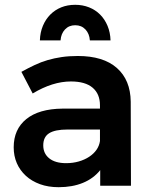

<svg xmlns="http://www.w3.org/2000/svg" viewBox="-20 -773 630 799"><path d="M293 -668Q267 -668 250.5 -650.5Q234 -633 232 -605H146Q147 -638 158.5 -665.5Q170 -693 189.5 -712.5Q209 -732 235 -742.5Q261 -753 293 -753Q324 -753 350.5 -742.5Q377 -732 396.5 -712.5Q416 -693 427.5 -665.5Q439 -638 440 -605H354Q352 -633 335.5 -650.5Q319 -668 293 -668ZM397 0V-65Q369 -30 325 -12Q281 6 224 6Q181 6 146.5 -6.5Q112 -19 87.5 -41.5Q63 -64 50 -94Q37 -124 37 -160Q37 -235 89.5 -277.5Q142 -320 240 -321H396V-335Q396 -382 365.5 -408Q335 -434 275 -434Q199 -434 116 -384L69 -474Q98 -490 124.5 -502.5Q151 -515 178.5 -523Q206 -531 236.5 -535.5Q267 -540 304 -540Q410 -540 466.5 -490Q523 -440 524 -350L525 0ZM255 -94Q283 -94 307.5 -101Q332 -108 351 -120.5Q370 -133 381.5 -149.5Q393 -166 396 -186V-234H261Q209 -234 184.5 -218.5Q160 -203 160 -168Q160 -134 185 -114Q210 -94 255 -94Z"/></svg>

Font: QuotatisMedium
Style: Regular
Weight: 500
Designer: Julieta Ulanovsky
Foundry: Quotatis-Medium
Version: Version 4.000;PS 004.000;hotconv 1.0.88;makeotf.lib2.5.64775